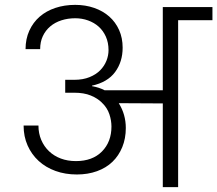

<svg xmlns="http://www.w3.org/2000/svg" viewBox="-20 -769 893 789"><path d="M285 -441Q321 -441 348 -452Q375 -463 392 -480.5Q409 -498 417.5 -519.5Q426 -541 426 -563Q426 -594 415 -618.5Q404 -643 385.5 -659.5Q367 -676 342 -685Q317 -694 289 -694Q259 -694 232.5 -685.5Q206 -677 186.5 -660.5Q167 -644 156 -620.5Q145 -597 145 -567H85Q85 -609 100.5 -643Q116 -677 143 -700.5Q170 -724 207.5 -736.5Q245 -749 289 -749Q331 -749 367 -736.5Q403 -724 429 -701Q455 -678 469.5 -645.5Q484 -613 484 -573Q484 -515 453 -473Q422 -431 358 -417V-415Q387 -410 410 -398H649V-740H853V-686H712V0H649V-344L468 -345Q497 -299 497 -243Q497 -200 482.5 -164.5Q468 -129 442 -104Q416 -79 378.5 -65.5Q341 -52 296 -52Q248 -52 208 -66.5Q168 -81 139 -107.5Q110 -134 93.5 -171Q77 -208 77 -253H138Q138 -221 149.5 -194Q161 -167 181.5 -147.5Q202 -128 230 -117.5Q258 -107 292 -107Q360 -107 399 -146.5Q438 -186 438 -249Q438 -274 429.5 -299.5Q421 -325 401 -345H400L399 -347Q381 -365 353 -376.5Q325 -388 285 -388H248V-441H285Z"/></svg>

Font: SVN-Poppins Light
Style: Regular
Weight: 300
Designer: Ninad Kale (Devanagari), Jonny Pinhorn (Latin)
Foundry: Indian Type Foundry
Version: Version 3.002 2017; ttfautohint (v1.8.3)